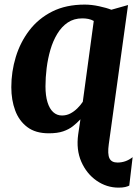

<svg xmlns="http://www.w3.org/2000/svg" viewBox="-20 -584 612 857"><path d="M509 253.5Q456 253.5 411.2 222.5Q366.5 191.5 343 138Q319.5 84.5 329 16L339 -51.5Q323.5 -35 305.5 -20.8Q287.5 -6.5 262 2.2Q236.5 11 197.5 11Q138.5 11 101.8 -16.8Q65 -44.5 47.8 -91Q30.5 -137.5 30.5 -195Q30.5 -264 50.5 -329.8Q70.5 -395.5 111 -448.5Q151.5 -501.5 213 -532.5Q274.5 -563.5 358 -563.5Q388.5 -563.5 422.2 -556.2Q456 -549 477 -540.5L551.5 -561.5L465.5 60Q459.5 103.5 468.5 122.5Q477.5 141.5 504.5 141.5Q522.5 141.5 539.2 135.8Q556 130 572 117.5L557 244.5Q550 248 538.8 250.8Q527.5 253.5 509 253.5ZM256.5 -68.5Q276.5 -68.5 293.5 -77.2Q310.5 -86 325 -100.2Q339.5 -114.5 349.5 -129.5L398.5 -490.5Q387 -497 374.2 -499.5Q361.5 -502 347.5 -502Q310 -502 282.5 -483.5Q255 -465 235.8 -433.2Q216.5 -401.5 205 -362Q193.5 -322.5 188.2 -280Q183 -237.5 183 -198.5Q183 -157 192 -127.8Q201 -98.5 217.5 -83.5Q234 -68.5 256.5 -68.5Z"/></svg>

Font: Merriweather 28pt ExtraBold
Style: Italic
Weight: 800
Italic angle: -7.8°
Version: Version 2.101